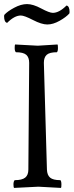

<svg xmlns="http://www.w3.org/2000/svg" viewBox="-24 -921 361 941"><path d="M161 -697 258 -703Q260 -701 260 -685.5Q260 -670 255 -665Q219 -665 205 -652.5Q191 -640 191 -613L206 -90Q207 -63 221.5 -50.5Q236 -38 272 -38Q277 -33 277 -17.5Q277 -2 275 0L164 -6L45 0Q42 -3 42 -17.5Q42 -32 48 -38Q84 -38 99.5 -50.5Q115 -63 115 -90L119 -613Q119 -640 104.5 -652.5Q90 -665 54 -665Q48 -670 48 -685.5Q48 -701 50 -703Q50 -703 161 -697ZM78 -845Q47 -845 11 -809Q-4 -812 -4 -842L-3 -848Q12 -865 45.5 -883Q79 -901 108.5 -901Q138 -901 178 -879.5Q218 -858 235 -858Q266 -858 302 -894Q317 -891 317 -862L316 -855Q300 -837 268 -819Q236 -801 208 -801Q180 -801 137.5 -823Q95 -845 78 -845Z"/></svg>

Font: Esteban
Style: Regular
Weight: 400
Designer: Angelica Diaz Rivera
Foundry: Angelica Diaz Rivera
Version: Version 1.002